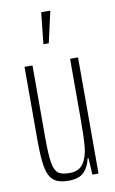

<svg xmlns="http://www.w3.org/2000/svg" viewBox="-85 -776 498 830"><g transform="rotate(-10 164.0 -361.0)"><path d="M45 -190V-510H80V-195Q80 -118 86 -83Q92 -48 107.5 -36Q123 -24 158 -24Q199 -24 218 -52Q237 -80 241 -123.5Q245 -167 245 -246V-510H280V0H253L249 -73H245Q237 -36 215.5 -14Q194 8 148 8Q103 8 81.5 -10.5Q60 -29 52.5 -70Q45 -111 45 -190ZM143 -592V-597L157 -730H196V-725L166 -592Z"/></g></svg>

Font: Saira Ultra Condensed Thin
Style: Regular
Weight: 100
Width: 1
Designer: Hector Gatti with collaboration of the Omnibus-Type team
Foundry: Omnibus-Type
Version: Version 1.001; ttfautohint (v1.8)